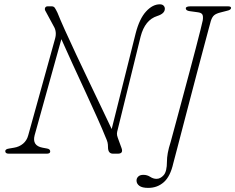

<svg xmlns="http://www.w3.org/2000/svg" viewBox="-20 -730 1118 912"><path d="M144.5 -87.5Q131.5 -38 182 -28.5L203.5 -24.5Q218.5 -22 218.5 -10.5Q218.5 0 202 0H22Q5 0 5 -12Q5 -22 23.5 -24.5L47 -28.5Q71.5 -32.5 89.5 -47.5Q107.5 -62.5 114 -87L241.5 -546Q251 -579.5 235 -605.5L197.5 -675Q191 -684.5 194 -692.2Q197 -700 207 -700H225Q235.5 -700 240.5 -692.5Q245.5 -685 253 -669.5Q265 -639 288.5 -586.8Q312 -534.5 342 -470.8Q372 -407 403.5 -341.2Q435 -275.5 463 -216.8Q491 -158 510.5 -117L624.5 -572Q642.5 -641.5 673.8 -675.5Q705 -709.5 739 -709.5Q751 -709.5 757 -703.2Q763 -697 763 -688.5Q763 -665.5 727 -654Q668.5 -635.5 648 -556.5L539 -114Q536 -104 535.5 -95.8Q535 -87.5 539.5 -75.5L557 -27.5Q567.5 0 539.5 0H517Q493 0 493 -31Q493 -44 490.8 -53.5Q488.5 -63 481 -79.5Q467.5 -113.5 442.2 -170Q417 -226.5 386.2 -293Q355.5 -359.5 325.2 -425.2Q295 -491 271.5 -544ZM981.5 -630.5Q979 -622.5 970 -588.2Q961 -554 947 -502Q933 -450 916.5 -387.2Q900 -324.5 883 -259.5Q866 -194.5 850.2 -134.2Q834.5 -74 822.2 -26.8Q810 20.5 803 46Q789 108 758.2 135.2Q727.5 162.5 684 162.5Q655 162.5 641.8 152.5Q628.5 142.5 628.5 127.5Q628.5 116.5 636.8 108.5Q645 100.5 661 100.5Q679 100.5 693.5 110Q708 119.5 723.5 119.5Q742 119.5 757.5 102Q773 84.5 773 37Q773 19 777 -3.5Q781 -26 791 -57Q791.5 -59.5 799.8 -89.5Q808 -119.5 821 -167.8Q834 -216 849.5 -273.8Q865 -331.5 880.8 -390.5Q896.5 -449.5 910 -501Q923.5 -552.5 932.2 -587.8Q941 -623 943 -633Q946 -653 941 -661.5Q936 -670 917.5 -672L881 -677Q862.5 -679.5 862.5 -690.5Q862.5 -700 886.5 -700H1062Q1077.5 -700 1077.5 -692.5Q1077.5 -683 1059 -679L1028 -671Q1007.5 -666 997.5 -657.8Q987.5 -649.5 981.5 -630.5Z"/></svg>

Font: Fraunces 9pt S050 Thin
Style: Italic
Weight: 100
Italic angle: -16°
Version: Version 1.000; ttfautohint (v1.8.3)